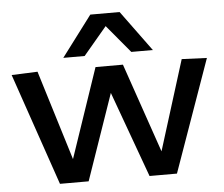

<svg xmlns="http://www.w3.org/2000/svg" viewBox="-54 -852 1066 914"><g transform="rotate(-5 478.5 -395.0)"><path d="M196 0 12 -536 136 -541 268 -112 413 -539H544L691 -112L825 -541L945 -536L755 0H624L475 -410L333 0ZM264 -596 410 -790H550L692 -596H589L478 -729L366 -596Z"/></g></svg>

Font: Georama Extended Medium
Style: Regular
Weight: 500
Width: 7
Designer: Jean-Baptiste Levee
Foundry: Production Type
Version: Version 1.000